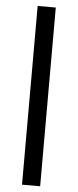

<svg xmlns="http://www.w3.org/2000/svg" viewBox="-60 -743 388 960"><g transform="rotate(5 134.0 -262.5)"><path d="M89 186V-711H180V186Z"/></g></svg>

Font: Mulish Medium
Style: Regular
Weight: 500
Designer: Vernon Adams
Foundry: Vernon Adams
Version: Version 3.603; ttfautohint (v1.8.3)